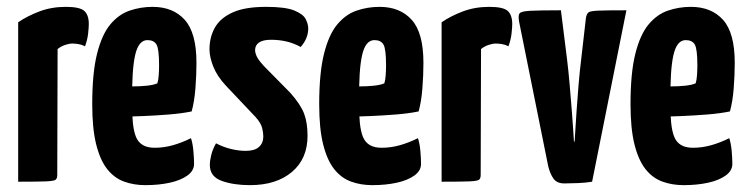

<svg xmlns="http://www.w3.org/2000/svg" viewBox="-20 -530 2183 560"><path d="M33 0V-465Q59 -483 94.5 -496.5Q130 -510 172 -510Q213 -510 226 -498Q239 -486 239 -460Q239 -450 237 -432Q235 -414 228 -395Q218 -400 208.5 -401.5Q199 -403 191 -403Q182 -403 170 -399Q158 -395 148 -387L147 -20Q147 -10 142.5 -6Q138 -2 114 -1Q90 0 33 0Z M404 10Q370 10 341.5 -0.5Q313 -11 292.5 -37Q272 -63 260.5 -109Q249 -155 249 -226Q249 -317 263 -373Q277 -429 301.5 -458.5Q326 -488 358 -499Q390 -510 425 -510Q485 -510 519 -472Q553 -434 553 -347Q553 -311 550 -272.5Q547 -234 539 -205Q510 -199 472 -196Q434 -193 398 -191.5Q362 -190 338.5 -190Q315 -190 315 -190L317 -279Q317 -279 331.5 -278.5Q346 -278 367 -278Q388 -278 408 -280Q428 -282 439 -287Q442 -296 443 -311.5Q444 -327 444 -339Q444 -387 436.5 -400Q429 -413 410 -413Q397 -413 388 -402Q379 -391 374 -368.5Q369 -346 367 -312.5Q365 -279 365 -233Q365 -198 367.5 -172.5Q370 -147 376.5 -131Q383 -115 396.5 -107Q410 -99 431 -99Q458 -99 484.5 -106.5Q511 -114 537 -127Q542 -112 544 -90.5Q546 -69 546 -52Q546 -32 526.5 -18Q507 -4 475 3Q443 10 404 10Z M709 10Q661 10 626.5 -2.5Q592 -15 592 -49Q592 -61 596 -77.5Q600 -94 610 -112Q631 -101 653.5 -95.5Q676 -90 697 -90Q723 -90 735.5 -101.5Q748 -113 748 -132Q748 -143 744.5 -157Q741 -171 726 -188L639 -280Q613 -308 602 -336Q591 -364 591 -386Q591 -421 606.5 -449Q622 -477 658 -493.5Q694 -510 756 -510Q812 -510 838 -499.5Q864 -489 871.5 -474.5Q879 -460 879 -447Q879 -418 857 -393Q837 -404 815.5 -409Q794 -414 771 -414Q747 -414 735.5 -406Q724 -398 724 -384Q724 -376 729 -365Q734 -354 753 -334L827 -259Q857 -225 867 -198.5Q877 -172 877 -134Q877 -67 831.5 -28.5Q786 10 709 10Z M1066 10Q1032 10 1003.5 -0.5Q975 -11 954.5 -37Q934 -63 922.5 -109Q911 -155 911 -226Q911 -317 925 -373Q939 -429 963.5 -458.5Q988 -488 1020 -499Q1052 -510 1087 -510Q1147 -510 1181 -472Q1215 -434 1215 -347Q1215 -311 1212 -272.5Q1209 -234 1201 -205Q1172 -199 1134 -196Q1096 -193 1060 -191.5Q1024 -190 1000.5 -190Q977 -190 977 -190L979 -279Q979 -279 993.5 -278.5Q1008 -278 1029 -278Q1050 -278 1070 -280Q1090 -282 1101 -287Q1104 -296 1105 -311.5Q1106 -327 1106 -339Q1106 -387 1098.5 -400Q1091 -413 1072 -413Q1059 -413 1050 -402Q1041 -391 1036 -368.5Q1031 -346 1029 -312.5Q1027 -279 1027 -233Q1027 -198 1029.5 -172.5Q1032 -147 1038.5 -131Q1045 -115 1058.5 -107Q1072 -99 1093 -99Q1120 -99 1146.5 -106.5Q1173 -114 1199 -127Q1204 -112 1206 -90.5Q1208 -69 1208 -52Q1208 -32 1188.5 -18Q1169 -4 1137 3Q1105 10 1066 10Z M1268 0V-465Q1294 -483 1329.5 -496.5Q1365 -510 1407 -510Q1448 -510 1461 -498Q1474 -486 1474 -460Q1474 -450 1472 -432Q1470 -414 1463 -395Q1453 -400 1443.5 -401.5Q1434 -403 1426 -403Q1417 -403 1405 -399Q1393 -395 1383 -387L1382 -20Q1382 -10 1377.5 -6Q1373 -2 1349 -1Q1325 0 1268 0Z M1626 5Q1604 5 1594 -9.5Q1584 -24 1579 -45L1494 -467Q1491 -484 1495 -490.5Q1499 -497 1525.5 -498.5Q1552 -500 1616 -500L1634 -356Q1638 -324 1641.5 -283Q1645 -242 1648 -204Q1651 -166 1652.5 -141.5Q1654 -117 1654 -117H1656Q1656 -117 1657.5 -141.5Q1659 -166 1661.5 -204Q1664 -242 1667.5 -283Q1671 -324 1675 -356L1689 -478Q1691 -489 1696 -493.5Q1701 -498 1725.5 -499Q1750 -500 1807 -500L1707 0Q1690 3 1666 4Q1642 5 1626 5Z M1974 10Q1940 10 1911.5 -0.5Q1883 -11 1862.5 -37Q1842 -63 1830.5 -109Q1819 -155 1819 -226Q1819 -317 1833 -373Q1847 -429 1871.5 -458.5Q1896 -488 1928 -499Q1960 -510 1995 -510Q2055 -510 2089 -472Q2123 -434 2123 -347Q2123 -311 2120 -272.5Q2117 -234 2109 -205Q2080 -199 2042 -196Q2004 -193 1968 -191.5Q1932 -190 1908.5 -190Q1885 -190 1885 -190L1887 -279Q1887 -279 1901.5 -278.5Q1916 -278 1937 -278Q1958 -278 1978 -280Q1998 -282 2009 -287Q2012 -296 2013 -311.5Q2014 -327 2014 -339Q2014 -387 2006.5 -400Q1999 -413 1980 -413Q1967 -413 1958 -402Q1949 -391 1944 -368.5Q1939 -346 1937 -312.5Q1935 -279 1935 -233Q1935 -198 1937.5 -172.5Q1940 -147 1946.5 -131Q1953 -115 1966.5 -107Q1980 -99 2001 -99Q2028 -99 2054.5 -106.5Q2081 -114 2107 -127Q2112 -112 2114 -90.5Q2116 -69 2116 -52Q2116 -32 2096.5 -18Q2077 -4 2045 3Q2013 10 1974 10Z"/></svg>

Font: Yanone Kaffeesatz
Style: Bold
Weight: 700
Designer: Yanone (Cyrillic: Daniel Pouzeot, Huerta Tipografica, and Cyreal)
Foundry: Yanone
Version: Version 2.003